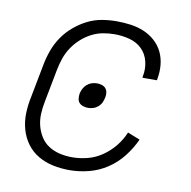

<svg xmlns="http://www.w3.org/2000/svg" viewBox="-67 -609 684 687"><g transform="rotate(10 275.0 -265.0)"><path d="M229 12Q198 12 169 6Q140 0 115 -14.5Q90 -29 73 -52Q56 -75 48 -103.5Q40 -132 41 -162.5Q42 -193 49 -225L72 -345Q77 -371 86.5 -397Q96 -423 112 -446.5Q128 -470 150.5 -489Q173 -508 198 -520.5Q223 -533 250 -537.5Q277 -542 303 -542Q329 -542 354.5 -538.5Q380 -535 402.5 -525.5Q425 -516 443 -500Q461 -484 471.5 -462.5Q482 -441 484.5 -415.5Q487 -390 482 -364L481 -359H429V-363Q435 -391 428.5 -418Q422 -445 403.5 -463Q385 -481 358.5 -488Q332 -495 304 -495Q283 -495 261.5 -491Q240 -487 220 -476.5Q200 -466 183 -450.5Q166 -435 153.5 -416Q141 -397 134 -376.5Q127 -356 123 -336L100 -216Q95 -192 94 -169Q93 -146 98.5 -125Q104 -104 115.5 -86Q127 -68 145 -56.5Q163 -45 185 -40Q207 -35 230 -35Q257 -35 285 -42Q313 -49 338 -66Q363 -83 382 -106.5Q401 -130 412 -157L457 -139Q442 -106 419 -76.5Q396 -47 365 -26.5Q334 -6 298.5 3Q263 12 229 12ZM256 -219Q247 -219 238.5 -221.5Q230 -224 224 -230Q218 -236 217 -245Q216 -254 217 -263Q219 -273 223.5 -282Q228 -291 236 -298Q244 -305 253.5 -308Q263 -311 272 -311Q281 -311 289.5 -308.5Q298 -306 303.5 -300Q309 -294 310.5 -285Q312 -276 310 -267Q308 -257 304 -248Q300 -239 292 -232Q284 -225 274.5 -222Q265 -219 256 -219Z"/></g></svg>

Font: Lode Dark Term
Style: Italic
Weight: 400
Italic angle: -11°
Monospace: yes
Designer: Belleve Invis
Foundry: Belleve Invis
Version: Version 29.2.0